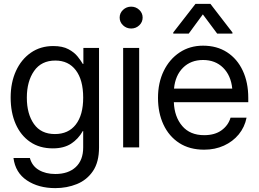

<svg xmlns="http://www.w3.org/2000/svg" viewBox="-20 -764 1340 995"><path d="M266.6 210.9Q179.7 210.9 119.6 170.9Q59.6 130.9 49.8 54.7H134.8Q146 96.2 181.4 116.9Q216.8 137.7 266.6 137.7Q334 137.7 372.6 101.8Q411.1 65.9 411.1 0V-85H409.2Q385.7 -43.5 348.4 -19.3Q311 4.9 253.9 4.9Q185.1 4.9 136.2 -28.6Q87.4 -62 61.3 -121.3Q35.2 -180.7 35.2 -258.8Q35.2 -335.9 62.7 -396.2Q90.3 -456.5 140.1 -491Q189.9 -525.4 255.9 -525.4Q304.2 -525.4 334.7 -509Q365.2 -492.7 382.6 -470.7Q399.9 -448.7 409.2 -432.6H412.1V-515.6H493.2V0Q493.2 76.2 461.7 122.6Q430.2 168.9 378.4 189.9Q326.7 210.9 266.6 210.9ZM264.6 -69.3Q334.5 -69.3 372.8 -118.7Q411.1 -168 411.1 -257.8Q411.1 -349.6 373 -399.9Q335 -450.2 266.6 -450.2Q194.3 -450.2 156.7 -396.2Q119.1 -342.3 119.1 -257.8Q119.1 -173.8 155.8 -121.6Q192.4 -69.3 264.6 -69.3Z M618.2 0V-515.6H701.2V0ZM659.7 -616.2Q635.3 -616.2 617.7 -632.8Q600.1 -649.4 600.1 -672.9Q600.1 -696.3 617.7 -712.9Q635.3 -729.5 659.7 -729.5Q684.1 -729.5 701.7 -712.9Q719.2 -696.3 719.2 -672.9Q719.2 -649.4 701.7 -632.8Q684.1 -616.2 659.7 -616.2Z M1038.1 11.7Q962.4 11.7 908.9 -22.9Q855.5 -57.6 827.1 -118.4Q798.8 -179.2 798.8 -256.8Q798.8 -335.4 828.6 -396.5Q858.4 -457.5 911.1 -492.4Q963.9 -527.3 1032.2 -527.3Q1104 -527.3 1156.7 -493.2Q1209.5 -459 1238 -397.9Q1266.6 -336.9 1266.6 -256.8V-234.4H880.9Q883.8 -158.7 924.3 -111.1Q964.8 -63.5 1038.1 -63.5Q1093.3 -63.5 1128.2 -88.9Q1163.1 -114.3 1174.8 -154.3H1257.8Q1248 -105 1217.3 -67.6Q1186.5 -30.3 1140.4 -9.3Q1094.2 11.7 1038.1 11.7ZM881.8 -304.7H1183.6Q1176.8 -373 1136.2 -413.1Q1095.7 -453.1 1032.2 -453.1Q968.8 -453.1 928.5 -413.1Q888.2 -373 881.8 -304.7ZM1105.5 -589.8 1031.2 -689.5 958 -589.8H877.9V-595.7L993.2 -744.1H1070.3L1184.6 -595.7V-589.8Z"/></svg>

Font: Inter Display
Style: Regular
Weight: 400
Designer: Rasmus Andersson
Foundry: rsms
Version: Version 4.000;git-37864ae